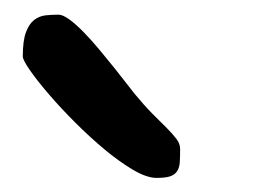

<svg xmlns="http://www.w3.org/2000/svg" viewBox="-20 -827 353 267"><path d="M197.8 -579.6Q184.1 -579.6 165 -590.8Q146 -602.1 125.5 -619.1Q105 -636.2 84.5 -656.7Q64 -677.2 47.9 -696Q31.7 -714.8 21.7 -729.2Q11.7 -743.7 11.7 -748.5Q11.7 -770.5 16.1 -782.2Q20.5 -793.9 27.6 -799.3Q34.7 -804.7 43.5 -805.7Q52.2 -806.6 61.5 -806.6Q67.4 -806.6 76.7 -799.8Q85.9 -793 96.4 -782.2Q106.9 -771.5 117.9 -758.3Q128.9 -745.1 138.7 -732.9Q148.4 -720.7 156 -710.9Q163.6 -701.2 167 -696.8Q180.7 -680.2 192.1 -668.7Q203.6 -657.2 212.2 -648.7Q220.7 -640.1 225.6 -633.5Q230.5 -627 230.5 -619.6Q230.5 -608.9 230 -601.3Q229.5 -593.8 226.3 -588.9Q223.1 -584 216.6 -581.8Q210 -579.6 197.8 -579.6Z"/></svg>

Font: Short Stack
Style: Regular
Weight: 400
Designer: James Grieshaber
Foundry: James Grieshaber
Version: Version 1.002